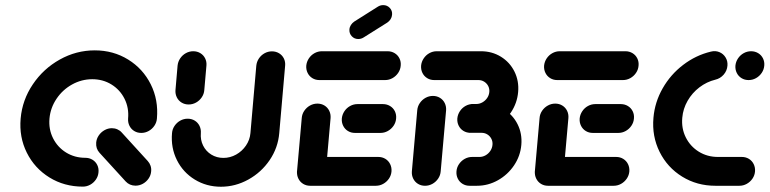

<svg xmlns="http://www.w3.org/2000/svg" viewBox="-20 -716 2966 740"><path d="M562.6 -55.9Q561.5 -40.7 552.8 -28Q544.1 -15.2 530.7 -7.8Q517.4 -0.4 502.2 -0.4Q491.1 -0.4 481.3 -4.6Q471.5 -8.9 464.4 -16.7L363.7 -127Q348.9 -143 350.7 -166.3Q351.9 -181.1 360.6 -193.9Q369.3 -206.7 382.8 -214.3Q396.3 -221.9 411.1 -221.9Q422.6 -221.9 432.6 -217.4Q442.6 -213 449.3 -205.2L549.6 -95.2Q556.7 -87.4 560.2 -77.2Q563.7 -67 562.6 -55.9ZM359.6 -52.2Q358.5 -37 349.8 -24.3Q341.1 -11.5 327.8 -4.1Q314.4 3.3 299.3 3.3Q227.8 3.3 170.6 -32Q113.3 -67.4 83.3 -127.6Q53.3 -187.8 59.6 -259.3Q65.9 -330.7 106.5 -390.9Q147 -451.1 210.4 -486.5Q273.7 -521.9 345.2 -521.9Q416.7 -521.9 473.9 -486.5Q531.1 -451.1 561.1 -390.9Q591.1 -330.7 584.8 -259.3Q583.7 -244.1 575 -231.3Q566.3 -218.5 553 -211.1Q539.6 -203.7 524.4 -203.7Q509.3 -203.7 497.2 -211.1Q485.2 -218.5 478.9 -231.3Q472.6 -244.1 473.7 -259.3Q477.4 -300.4 460 -335.2Q442.6 -370 409.6 -390.4Q376.7 -410.7 335.6 -410.7Q294.4 -410.7 257.8 -390.4Q221.1 -370 197.8 -335.2Q174.4 -300.4 170.7 -259.3Q167 -218.1 184.4 -183.3Q201.9 -148.5 234.8 -128.1Q267.8 -107.8 308.9 -107.8Q324.1 -107.8 336.3 -100.4Q348.5 -93 354.8 -80.2Q361.1 -67.4 359.6 -52.2Z M707 -313.3Q691.9 -313.3 679.8 -320.7Q667.8 -328.1 661.5 -340.9Q655.2 -353.7 656.3 -368.9L664.4 -463Q665.9 -478.1 674.4 -490.9Q683 -503.7 696.3 -511.1Q709.6 -518.5 724.8 -518.5Q740 -518.5 752.2 -511.1Q764.4 -503.7 770.7 -490.9Q777 -478.1 775.6 -463L767.4 -368.9Q766.3 -353.7 757.6 -340.9Q748.9 -328.1 735.6 -320.7Q722.2 -313.3 707 -313.3ZM1028.1 -518.1Q1043.3 -518.1 1055.6 -510.7Q1067.8 -503.3 1074.1 -490.6Q1080.4 -477.8 1078.9 -462.6L1056.3 -203Q1051.5 -146.3 1019.3 -98.9Q987 -51.5 937 -23.9Q887 3.7 831.5 3.7Q775.9 3.7 730.7 -23.9Q685.6 -51.5 661.9 -98.9Q638.1 -146.3 643 -203Q644.1 -218.1 652.8 -230.9Q661.5 -243.7 674.8 -251.1Q688.1 -258.5 703.3 -258.5Q718.5 -258.5 730.6 -251.1Q742.6 -243.7 748.9 -230.9Q755.2 -218.1 754.1 -203Q751.9 -177 762.8 -155Q773.7 -133 794.4 -120.2Q815.2 -107.4 841.1 -107.4Q867 -107.4 890 -120.2Q913 -133 928 -155Q943 -177 945.2 -203L967.8 -462.6Q969.3 -477.8 977.8 -490.6Q986.3 -503.3 999.6 -510.7Q1013 -518.1 1028.1 -518.1Z M1124.4 -51.9 1143 -261.1Q1144.1 -276.3 1152.8 -289.1Q1161.5 -301.9 1174.8 -309.3Q1188.1 -316.7 1203.3 -316.7Q1218.5 -316.7 1230.6 -309.3Q1242.6 -301.9 1248.9 -289.1Q1255.2 -276.3 1254.1 -261.1L1235.6 -51.9ZM1488.9 -55.6Q1487.8 -40.4 1479.1 -27.6Q1470.4 -14.8 1457 -7.4Q1443.7 0 1428.5 0H1175.6Q1160.4 0 1148.3 -7.4Q1136.3 -14.8 1130 -27.6Q1123.7 -40.4 1124.8 -55.6Q1125.9 -70.7 1134.6 -83.5Q1143.3 -96.3 1156.7 -103.7Q1170 -111.1 1185.2 -111.1H1438.1Q1453.3 -111.1 1465.4 -103.7Q1477.4 -96.3 1483.7 -83.5Q1490 -70.7 1488.9 -55.6ZM1297.4 -259.3Q1298.9 -274.4 1307.4 -287.2Q1315.9 -300 1329.3 -307.4Q1342.6 -314.8 1357.8 -314.8H1455.9Q1471.1 -314.8 1483.3 -307.4Q1495.6 -300 1501.9 -287.2Q1508.1 -274.4 1506.7 -259.3Q1505.6 -244.1 1496.9 -231.3Q1488.1 -218.5 1474.8 -211.1Q1461.5 -203.7 1446.3 -203.7H1348.1Q1333 -203.7 1320.9 -211.1Q1308.9 -218.5 1302.6 -231.3Q1296.3 -244.1 1297.4 -259.3ZM1160.4 -463Q1161.9 -478.1 1170.4 -490.9Q1178.9 -503.7 1192.2 -511.1Q1205.6 -518.5 1220.7 -518.5H1473.7Q1488.9 -518.5 1501.1 -511.1Q1513.3 -503.7 1519.6 -490.9Q1525.9 -478.1 1524.4 -463Q1523.3 -447.8 1514.6 -435Q1505.9 -422.2 1492.6 -414.8Q1479.3 -407.4 1464.1 -407.4H1211.1Q1195.9 -407.4 1183.9 -414.8Q1171.9 -422.2 1165.6 -435Q1159.3 -447.8 1160.4 -463ZM1360.7 -565.6Q1345.6 -565.6 1335.6 -576.5Q1325.6 -587.4 1326.7 -602.6Q1327.4 -611.9 1332.6 -619.8Q1337.8 -627.8 1345.6 -633L1435.9 -690Q1445.6 -696.3 1457 -696.3Q1472.2 -696.3 1482.4 -685.4Q1492.6 -674.4 1491.1 -659.3Q1490.4 -650 1485.4 -642Q1480.4 -634.1 1472.6 -628.9L1381.9 -571.9Q1372.2 -565.6 1360.7 -565.6Z M1618.1 0Q1603 0 1590.9 -7.4Q1578.9 -14.8 1572.6 -27.6Q1566.3 -40.4 1567.4 -55.6L1588.1 -290.7Q1589.3 -305.9 1598 -318.7Q1606.7 -331.5 1620 -338.9Q1633.3 -346.3 1648.5 -346.3Q1663.7 -346.3 1675.7 -338.9Q1687.8 -331.5 1694.1 -318.7Q1700.4 -305.9 1699.3 -290.7L1678.5 -55.6Q1677.4 -40.4 1668.7 -27.6Q1660 -14.8 1646.7 -7.4Q1633.3 0 1618.1 0ZM1797 -315.2H1845.6Q1888.5 -315.2 1922.8 -294.1Q1957 -273 1975 -236.9Q1993 -200.7 1989.3 -157.8Q1985.6 -114.8 1961.3 -78.7Q1937 -42.6 1899.1 -21.3Q1861.1 0 1818.1 0H1790Q1774.8 0 1762.8 -7.4Q1750.7 -14.8 1744.4 -27.6Q1738.1 -40.4 1739.3 -55.6Q1740.4 -70.7 1749.1 -83.5Q1757.8 -96.3 1771.1 -103.7Q1784.4 -111.1 1799.6 -111.1H1827.8Q1840.4 -111.1 1851.5 -117.4Q1862.6 -123.7 1869.8 -134.4Q1877 -145.2 1878.1 -157.8Q1879.3 -170.4 1873.9 -180.9Q1868.5 -191.5 1858.5 -197.8Q1848.5 -204.1 1835.9 -204.1H1787.4ZM1742.6 -259.6Q1744.1 -274.8 1752.6 -287.6Q1761.1 -300.4 1774.4 -307.8Q1787.8 -315.2 1803 -315.2H1815.9Q1828.1 -315.2 1839.3 -321.5Q1850.4 -327.8 1857.6 -338.3Q1864.8 -348.9 1865.9 -361.5Q1867 -373.7 1861.7 -384.3Q1856.3 -394.8 1846.3 -401.1Q1836.3 -407.4 1824.1 -407.4H1653.7Q1638.5 -407.4 1626.5 -414.8Q1614.4 -422.2 1608.1 -435Q1601.9 -447.8 1603 -463Q1604.4 -478.1 1613 -490.9Q1621.5 -503.7 1634.8 -511.1Q1648.1 -518.5 1663.3 -518.5H1833.7Q1876.3 -518.5 1910.6 -497.4Q1944.8 -476.3 1962.8 -440.2Q1980.7 -404.1 1977 -361.5Q1973.3 -318.5 1949.1 -282.4Q1924.8 -246.3 1886.9 -225.2Q1848.9 -204.1 1806.3 -204.1H1793.3Q1778.1 -204.1 1766.1 -211.5Q1754.1 -218.9 1747.8 -231.7Q1741.5 -244.4 1742.6 -259.6Z M2041.1 -51.9 2059.6 -261.1Q2060.7 -276.3 2069.4 -289.1Q2078.1 -301.9 2091.5 -309.3Q2104.8 -316.7 2120 -316.7Q2135.2 -316.7 2147.2 -309.3Q2159.3 -301.9 2165.6 -289.1Q2171.9 -276.3 2170.7 -261.1L2152.2 -51.9ZM2405.6 -55.6Q2404.4 -40.4 2395.7 -27.6Q2387 -14.8 2373.7 -7.4Q2360.4 0 2345.2 0H2092.2Q2077 0 2065 -7.4Q2053 -14.8 2046.7 -27.6Q2040.4 -40.4 2041.5 -55.6Q2042.6 -70.7 2051.3 -83.5Q2060 -96.3 2073.3 -103.7Q2086.7 -111.1 2101.9 -111.1H2354.8Q2370 -111.1 2382 -103.7Q2394.1 -96.3 2400.4 -83.5Q2406.7 -70.7 2405.6 -55.6ZM2214.1 -259.3Q2215.6 -274.4 2224.1 -287.2Q2232.6 -300 2245.9 -307.4Q2259.3 -314.8 2274.4 -314.8H2372.6Q2387.8 -314.8 2400 -307.4Q2412.2 -300 2418.5 -287.2Q2424.8 -274.4 2423.3 -259.3Q2422.2 -244.1 2413.5 -231.3Q2404.8 -218.5 2391.5 -211.1Q2378.1 -203.7 2363 -203.7H2264.8Q2249.6 -203.7 2237.6 -211.1Q2225.6 -218.5 2219.3 -231.3Q2213 -244.1 2214.1 -259.3ZM2077 -463Q2078.5 -478.1 2087 -490.9Q2095.6 -503.7 2108.9 -511.1Q2122.2 -518.5 2137.4 -518.5H2390.4Q2405.6 -518.5 2417.8 -511.1Q2430 -503.7 2436.3 -490.9Q2442.6 -478.1 2441.1 -463Q2440 -447.8 2431.3 -435Q2422.6 -422.2 2409.3 -414.8Q2395.9 -407.4 2380.7 -407.4H2127.8Q2112.6 -407.4 2100.6 -414.8Q2088.5 -422.2 2082.2 -435Q2075.9 -447.8 2077 -463Z M2498.5 -262.2Q2503.7 -322.6 2534.1 -375.7Q2564.4 -428.9 2613 -465.9Q2661.5 -503 2719.6 -517Q2737 -521.5 2752.4 -515.2Q2767.8 -508.9 2776.5 -494.6Q2785.2 -480.4 2783.7 -463Q2782.2 -443.3 2769.1 -428.3Q2755.9 -413.3 2737 -408.9Q2703.7 -400.7 2675.7 -379.4Q2647.8 -358.1 2630.2 -327.6Q2612.6 -297 2609.6 -262.2Q2605.9 -221.1 2623.1 -186.5Q2640.4 -151.9 2673.1 -131.5Q2705.9 -111.1 2747 -111.1H2839.3Q2854.4 -111.1 2866.5 -103.7Q2878.5 -96.3 2884.8 -83.5Q2891.1 -70.7 2890 -55.6Q2888.9 -40.4 2880.2 -27.6Q2871.5 -14.8 2858.1 -7.4Q2844.8 0 2829.6 0H2737.4Q2666.3 0 2609.3 -35.2Q2552.2 -70.4 2522.2 -130.7Q2492.2 -191.1 2498.5 -262.2ZM2814.4 -463Q2815.9 -478.1 2824.4 -490.9Q2833 -503.7 2846.3 -511.1Q2859.6 -518.5 2874.8 -518.5Q2890 -518.5 2902.2 -511.1Q2914.4 -503.7 2920.7 -490.9Q2927 -478.1 2925.6 -463Q2924.4 -447.8 2915.7 -435Q2907 -422.2 2893.7 -414.8Q2880.4 -407.4 2865.2 -407.4Q2850 -407.4 2838 -414.8Q2825.9 -422.2 2819.6 -435Q2813.3 -447.8 2814.4 -463Z"/></svg>

Font: 26F Galaxy Sans Oblique
Style: Regular
Weight: 400
Italic angle: -5°
Designer: C₂₉H₂₅N₃O₅
Version: Version 1.200;FEAKit 1.0